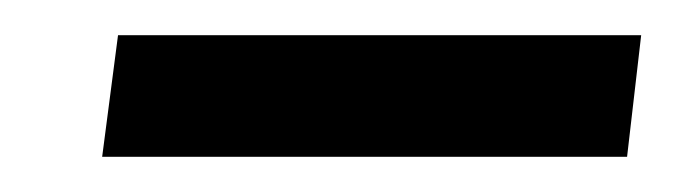

<svg xmlns="http://www.w3.org/2000/svg" viewBox="-20 -549 384 109"><path d="M38 -460 47 -529H344L336 -460Z"/></svg>

Font: Genos Thin ExtraBold
Style: Italic
Weight: 800
Italic angle: -8°
Version: Version 1.010